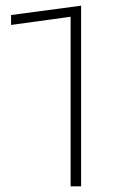

<svg xmlns="http://www.w3.org/2000/svg" viewBox="-20 -657 404 677"><path d="M266 0H229V-598L19 -569V-604L266 -637Z"/></svg>

Font: Blinker ExtraLight
Style: Regular
Weight: 200
Designer: Juergen Huber
Foundry: supertype
Version: Version 1.017;hotconv 1.0.117;makeotfexe 2.5.65602